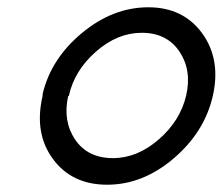

<svg xmlns="http://www.w3.org/2000/svg" viewBox="-20 -499 611 527"><path d="M97 -236V-241Q120 -338 205 -408.5Q290 -479 387 -479Q483 -479 535 -407.5Q587 -336 564 -235Q541 -136 456.5 -64Q372 8 274 8Q177 8 125 -63Q73 -134 97 -236ZM169 -236Q168 -235 167 -235Q152 -166 186.5 -115.5Q221 -65 290 -65Q357 -65 416 -116.5Q475 -168 491 -237Q507 -306 472.5 -357.5Q438 -409 369 -409Q302 -409 243 -357Q184 -305 169 -236Z"/></svg>

Font: Coval
Style: ExtraLight Italic
Weight: 200
Foundry: Context Ltd
Version: Version 001.000